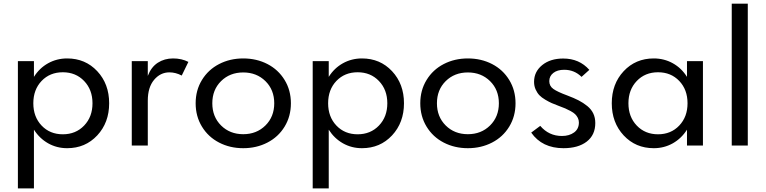

<svg xmlns="http://www.w3.org/2000/svg" viewBox="-20 -802 4220 1058"><path d="M78.6 -465.3H167V-378.4Q197.3 -426.8 245.1 -453.4Q293 -480 350.1 -480Q450.2 -480 515.9 -409.7Q581.5 -339.4 581.5 -232.9Q581.5 -126.5 515.9 -55.9Q450.2 14.6 350.1 14.6Q293 14.6 245.4 -12.2Q197.8 -39.1 167 -87.4V236.3H78.6ZM163.6 -232.9Q163.6 -158.2 209.2 -110.1Q254.9 -62 326.2 -62Q397.5 -62 443.6 -110.1Q489.7 -158.2 489.7 -232.9Q489.7 -307.6 443.6 -355.7Q397.5 -403.8 326.2 -403.8Q254.9 -403.8 209.2 -356Q163.6 -308.1 163.6 -232.9Z M706.1 0V-465.3H794.4V-383.8Q813 -432.6 849.6 -456.3Q886.2 -480 934.1 -480Q981 -480 1018.1 -460.9L981.4 -385.7Q947.8 -403.3 913.6 -403.3Q863.8 -403.3 829.1 -362.1Q794.4 -320.8 794.4 -247.6V0Z M1320.3 -480Q1394 -480 1453.9 -449Q1513.7 -418 1548.3 -361.3Q1583 -304.7 1583 -232.9Q1583 -161.1 1548.3 -104.2Q1513.7 -47.4 1453.6 -16.4Q1393.6 14.6 1320.3 14.6Q1247.1 14.6 1187.3 -16.4Q1127.4 -47.4 1092.8 -104.2Q1058.1 -161.1 1058.1 -232.9Q1058.1 -304.7 1092.8 -361.3Q1127.4 -418 1187.3 -449Q1247.1 -480 1320.3 -480ZM1198.2 -355Q1149.9 -307.1 1149.9 -232.9Q1149.9 -158.7 1198.2 -110.6Q1246.6 -62.5 1320.3 -62.5Q1394 -62.5 1442.6 -110.6Q1491.2 -158.7 1491.2 -232.9Q1491.2 -307.1 1442.6 -355Q1394 -402.8 1320.3 -402.8Q1246.6 -402.8 1198.2 -355Z M1703.1 -465.3H1791.5V-378.4Q1821.8 -426.8 1869.6 -453.4Q1917.5 -480 1974.6 -480Q2074.7 -480 2140.4 -409.7Q2206.1 -339.4 2206.1 -232.9Q2206.1 -126.5 2140.4 -55.9Q2074.7 14.6 1974.6 14.6Q1917.5 14.6 1869.9 -12.2Q1822.3 -39.1 1791.5 -87.4V236.3H1703.1ZM1788.1 -232.9Q1788.1 -158.2 1833.7 -110.1Q1879.4 -62 1950.7 -62Q2022 -62 2068.1 -110.1Q2114.3 -158.2 2114.3 -232.9Q2114.3 -307.6 2068.1 -355.7Q2022 -403.8 1950.7 -403.8Q1879.4 -403.8 1833.7 -356Q1788.1 -308.1 1788.1 -232.9Z M2558.1 -480Q2631.8 -480 2691.7 -449Q2751.5 -418 2786.1 -361.3Q2820.8 -304.7 2820.8 -232.9Q2820.8 -161.1 2786.1 -104.2Q2751.5 -47.4 2691.4 -16.4Q2631.3 14.6 2558.1 14.6Q2484.9 14.6 2425 -16.4Q2365.2 -47.4 2330.6 -104.2Q2295.9 -161.1 2295.9 -232.9Q2295.9 -304.7 2330.6 -361.3Q2365.2 -418 2425 -449Q2484.9 -480 2558.1 -480ZM2436 -355Q2387.7 -307.1 2387.7 -232.9Q2387.7 -158.7 2436 -110.6Q2484.4 -62.5 2558.1 -62.5Q2631.8 -62.5 2680.4 -110.6Q2729 -158.7 2729 -232.9Q2729 -307.1 2680.4 -355Q2631.8 -402.8 2558.1 -402.8Q2484.4 -402.8 2436 -355Z M2907.2 -71.3 2957 -108.4Q3004.4 -52.7 3076.7 -52.7Q3116.7 -52.7 3143.3 -72Q3169.9 -91.3 3169.9 -127Q3169.9 -140.6 3164.1 -152.3Q3158.2 -164.1 3149.4 -172.6Q3140.6 -181.2 3124.5 -189.9Q3108.4 -198.7 3094.7 -204.6Q3081.1 -210.4 3058.1 -218.8Q3034.7 -227.5 3020.3 -233.9Q3005.9 -240.2 2985.1 -252.4Q2964.4 -264.6 2952.4 -277.1Q2940.4 -289.6 2931.6 -308.8Q2922.9 -328.1 2922.9 -351.1Q2922.9 -406.7 2967.5 -443.1Q3012.2 -479.5 3083.5 -479.5Q3172.4 -479.5 3227.5 -417L3184.6 -378.4Q3145 -417.5 3088.9 -417.5Q3051.3 -417.5 3029.1 -400.1Q3006.8 -382.8 3006.8 -355Q3006.8 -327.6 3029.3 -311.8Q3051.8 -295.9 3106 -275.9Q3142.6 -262.2 3168.2 -249Q3193.8 -235.8 3216.1 -217.8Q3238.3 -199.7 3249.3 -176.5Q3260.3 -153.3 3260.3 -124Q3260.3 -58.1 3213.1 -21.7Q3166 14.6 3085 14.6Q2967.3 14.6 2907.2 -71.3Z M3582.5 14.6Q3482.4 14.6 3416.7 -55.9Q3351.1 -126.5 3351.1 -232.9Q3351.1 -339.4 3416.7 -409.7Q3482.4 -480 3582.5 -480Q3639.6 -480 3687.5 -453.4Q3735.4 -426.8 3765.6 -378.4V-465.3H3853.5V0H3765.6V-87.4Q3734.9 -39.1 3687.3 -12.2Q3639.6 14.6 3582.5 14.6ZM3768.6 -232.9Q3768.6 -308.1 3722.9 -356Q3677.2 -403.8 3606 -403.8Q3534.7 -403.8 3488.8 -355.7Q3442.9 -307.6 3442.9 -232.9Q3442.9 -158.2 3488.8 -110.1Q3534.7 -62 3606 -62Q3677.2 -62 3722.9 -110.1Q3768.6 -158.2 3768.6 -232.9Z M4100.6 0H4012.2V-781.7H4100.6Z"/></svg>

Font: Spartan MB Med
Style: Regular
Weight: 500
Designer: Matt Bailey, Mirko Velimirovic
Foundry: Matt Bailey
Version: Version 1.005